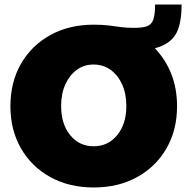

<svg xmlns="http://www.w3.org/2000/svg" viewBox="-20 -812 828 848"><path d="M394 16Q285 16 202 -30Q119 -76 72.5 -157Q26 -238 26 -343Q26 -449 72.5 -530Q119 -611 202 -657Q285 -703 394 -703Q433 -703 460 -699.5Q487 -696 513 -692.5Q539 -689 571 -689Q609 -689 629 -696Q649 -703 657 -725.5Q665 -748 665 -792H782Q782 -701 754.5 -658Q727 -615 664 -599Q762 -495 762 -343Q762 -238 715.5 -157Q669 -76 586 -30Q503 16 394 16ZM394 -166Q457 -166 497.5 -215Q538 -264 538 -344Q538 -398 519.5 -439Q501 -480 468.5 -503.5Q436 -527 393 -527Q351 -527 319 -503.5Q287 -480 268.5 -439Q250 -398 250 -344Q250 -264 290 -215Q330 -166 394 -166Z"/></svg>

Font: Paytone One
Style: Regular
Weight: 400
Designer: Vernon Adams
Foundry: Vernon Adams
Version: Version 1.002; ttfautohint (v1.8.4.7-5d5b);gftools[0.9.23]